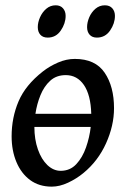

<svg xmlns="http://www.w3.org/2000/svg" viewBox="-20 -677 469 717"><path d="M405.8 -272.9Q405.8 -208 376 -141.8Q346.2 -75.7 291.5 -30.8Q266.1 -9.8 234.4 5.1Q202.6 20 173.3 20Q126 20 92.5 -4.6Q59.1 -29.3 41.3 -72Q23.4 -114.7 23.4 -168Q23.4 -237.8 49.3 -298.6Q75.2 -359.4 140.1 -410.2Q165 -429.7 196.5 -443.4Q228 -457 259.3 -457Q335.9 -457 370.8 -405.5Q405.8 -354 405.8 -272.9ZM318.8 -203.1H108.4Q108.4 -156.2 121.6 -118.9Q134.8 -81.5 157.2 -60.3Q179.7 -39.1 206.5 -39.1Q241.7 -39.1 264.9 -64Q288.1 -88.9 301.3 -126.7Q314.5 -164.6 318.8 -203.1ZM320.8 -252Q318.8 -322.3 293.5 -359.4Q268.1 -396.5 225.6 -396.5Q190.4 -396.5 167.5 -375.5Q144.5 -354.5 131.1 -321.5Q117.7 -288.6 112.3 -252ZM409.2 -617.7Q409.2 -589.4 391.1 -563Q373 -536.6 341.8 -536.6Q324.2 -536.6 314.7 -547.4Q305.2 -558.1 305.2 -575.7Q305.2 -593.3 313.2 -612.3Q321.3 -631.3 336.4 -644.3Q351.6 -657.2 371.6 -657.2Q389.6 -657.2 399.4 -646Q409.2 -634.8 409.2 -617.7ZM225.1 -617.7Q225.1 -589.4 207 -563Q189 -536.6 158.2 -536.6Q140.1 -536.6 130.6 -547.4Q121.1 -558.1 121.1 -575.7Q121.1 -593.3 129.4 -612.3Q137.7 -631.3 152.8 -644.3Q168 -657.2 188 -657.2Q205.6 -657.2 215.3 -646Q225.1 -634.8 225.1 -617.7Z"/></svg>

Font: Gentium Book Plus
Style: Italic
Weight: 400
Italic angle: -8°
Designer: Victor Gaultney, Annie Olsen, Iska Routamaa, Becca Hirsbrunner
Foundry: SIL International
Version: Version 6.101